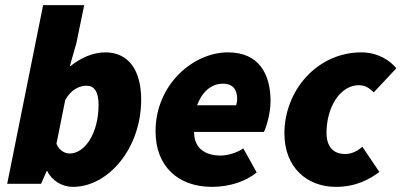

<svg xmlns="http://www.w3.org/2000/svg" viewBox="-20 -716 1564 748"><path d="M264 12C402 12 530 -138 530 -328C530 -446 478 -512 390 -512C344 -512 296 -492 254 -458H252L278 -550L308 -696H148L8 0H140L162 -50H164C182 -12 222 12 264 12ZM252 -118C232 -118 210 -130 200 -156L234 -326C258 -370 292 -382 318 -382C346 -382 364 -360 364 -308C364 -196 310 -118 252 -118Z M806 12C876 12 938 -10 980 -44L928 -138C906 -122 868 -110 840 -110C782 -110 736 -136 736 -202H1008C1016 -216 1034 -272 1034 -322C1034 -426 990 -512 868 -512C734 -512 586 -388 586 -204C586 -70 672 12 806 12ZM748 -306C770 -366 810 -390 848 -390C890 -390 904 -364 904 -330C904 -321 902 -313 900 -306Z M1288 12C1368 12 1420 -18 1458 -46L1392 -144C1374 -130 1354 -116 1324 -116C1276 -116 1252 -148 1252 -198C1252 -300 1306 -384 1378 -384C1402 -384 1418 -374 1436 -356L1524 -450C1500 -480 1452 -512 1388 -512C1216 -512 1088 -364 1088 -196C1088 -64 1176 12 1288 12Z"/></svg>

Font: Source Sans Pro Black
Style: Italic
Weight: 900
Italic angle: -11°
Designer: Paul D. Hunt
Foundry: Adobe Systems Incorporated
Version: Version 3.006;hotconv 1.0.111;makeotfexe 2.5.65597